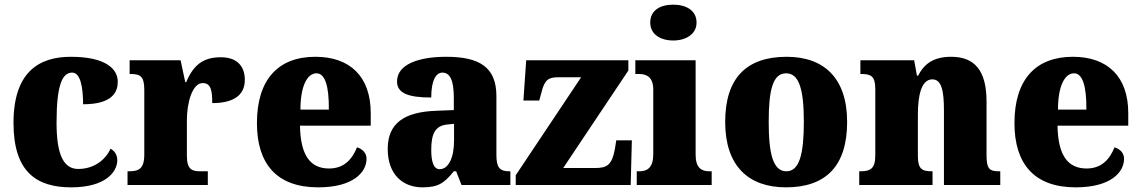

<svg xmlns="http://www.w3.org/2000/svg" viewBox="-20 -795 4903 825"><path d="M286 10C433 10 484 -56 484 -107C484 -127 474 -146 455 -156C433 -108 384 -69 316 -69C250 -69 223 -137 223 -268C223 -434 249 -483 290 -483C326 -483 337 -419 337 -347C467 -347 486 -403 486 -444C486 -497 437 -551 284 -551C146 -551 38 -484 38 -267C38 -56 137 10 286 10Z M528 0H873V-59H840C805 -59 783 -67 783 -126V-278C783 -356 807 -438 851 -438C886 -438 892 -407 892 -352C975 -352 1032 -380 1032 -452C1032 -507 1002 -549 929 -549C855 -549 812 -518 780 -442H776L756 -536H537V-477H541C582 -477 600 -468 600 -409V-131C600 -68 575 -59 533 -59H528Z M1347 10C1498 10 1555 -55 1555 -113C1555 -138 1537 -155 1514 -162C1493 -110 1458 -71 1394 -71C1313 -71 1271 -128 1269 -255H1573V-309C1573 -467 1483 -551 1335 -551C1176 -551 1084 -454 1084 -266C1084 -91 1169 10 1347 10ZM1393 -324H1271C1271 -425 1300 -480 1340 -480C1377 -480 1394 -424 1393 -324Z M1795 10C1862 10 1888 -7 1930 -59H1940L1963 0H2173V-59H2169C2127 -59 2113 -75 2113 -129V-382C2113 -506 2041 -551 1897 -551C1782 -551 1686 -520 1686 -445C1686 -395 1733 -376 1833 -376C1833 -447 1852 -483 1881 -483C1914 -483 1930 -449 1930 -375V-322L1854 -319C1715 -314 1646 -264 1646 -155C1646 -43 1713 10 1795 10ZM1869 -68C1844 -68 1833 -98 1833 -151C1833 -220 1850 -255 1902 -260L1931 -263V-191C1931 -117 1907 -68 1869 -68Z M2196 0H2690L2695 -192H2628L2622 -154C2609 -86 2589 -73 2536 -73H2400L2680 -492V-536H2241L2229 -363H2297L2307 -399C2320 -454 2339 -463 2379 -463H2477L2196 -42Z M2873 -621C2927 -621 2973 -648 2973 -698C2973 -751 2927 -775 2873 -775C2817 -775 2774 -751 2774 -698C2774 -648 2817 -621 2873 -621ZM2716 0H3038V-59H3028C2993 -59 2969 -75 2969 -130V-536H2710V-477H2727C2761 -477 2787 -461 2787 -410V-133C2787 -76 2763 -59 2727 -59H2716Z M3357 10C3530 10 3620 -83 3620 -271C3620 -459 3521 -551 3360 -551C3187 -551 3096 -459 3096 -271C3096 -83 3195 10 3357 10ZM3359 -59C3302 -59 3283 -133 3283 -271C3283 -410 3301 -480 3358 -480C3414 -480 3434 -410 3434 -271C3434 -133 3415 -59 3359 -59Z M3672 0H3987V-59H3983C3942 -59 3924 -69 3924 -124V-303C3924 -382 3938 -454 3986 -454C4026 -454 4036 -405 4036 -320V0H4278V-59H4274C4232 -59 4219 -68 4219 -129V-359C4219 -493 4167 -551 4067 -551C3984 -551 3948 -514 3925 -470H3920L3908 -536H3677V-477H3681C3722 -477 3741 -468 3741 -413V-127C3741 -68 3718 -59 3676 -59H3672Z M4602 10C4753 10 4810 -55 4810 -113C4810 -138 4792 -155 4769 -162C4748 -110 4713 -71 4649 -71C4568 -71 4526 -128 4524 -255H4828V-309C4828 -467 4738 -551 4590 -551C4431 -551 4339 -454 4339 -266C4339 -91 4424 10 4602 10ZM4648 -324H4526C4526 -425 4555 -480 4595 -480C4632 -480 4649 -424 4648 -324Z"/></svg>

Font: Noto Serif Ethiopic SemiCondensed Black
Style: Regular
Weight: 900
Width: 4
Designer: Monotype Design Team
Foundry: Monotype Imaging Inc.
Version: Version 2.102